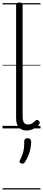

<svg xmlns="http://www.w3.org/2000/svg" viewBox="-20 -1021 342 1527"><path d="M192 17Q152 17 130 -8Q108 -33 108 -82V-982Q108 -992 114 -996.5Q120 -1001 133 -1001Q147 -1001 153.5 -996.5Q160 -992 160 -982V-94Q160 -63 170 -47Q180 -31 202 -31Q213 -31 223 -34Q233 -37 243 -44.5Q253 -52 263 -62Q269 -68 275.5 -68Q282 -68 289 -60Q294 -55 295.5 -48.5Q297 -42 293 -35Q282 -19 265.5 -7.5Q249 4 230 10.5Q211 17 192 17ZM148 278Q137 274 135.5 267.5Q134 261 141 248Q153 223 160 203Q167 183 170 160Q173 137 173 102Q173 91 179 84.5Q185 78 198 78Q213 78 220.5 86Q228 94 228 106Q228 133 222 161Q216 189 205.5 215.5Q195 242 180 266Q173 276 166 279.5Q159 283 148 278ZM0 476H302V486H0ZM0 -20H302V0H0ZM0 -505H302V-500H0ZM0 -996H302V-986H0Z"/></svg>

Font: Playwrite PL Guides
Style: Regular
Weight: 400
Designer: Veronika Burian, José Scaglione
Foundry: TypeTogether
Version: Version 1.003